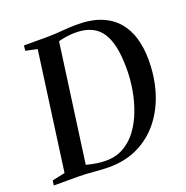

<svg xmlns="http://www.w3.org/2000/svg" viewBox="-146 -874 972 1006"><g transform="rotate(-20 339.5 -371.0)"><path d="M92 -743H231Q272 -744 311.8 -747.5Q351.5 -751 389.5 -751Q469 -751 524.2 -728.5Q579.5 -706 614 -665.2Q648.5 -624.5 664.2 -569.5Q680 -514.5 680 -449.5Q680 -355 654.8 -272.2Q629.5 -189.5 580 -126.2Q530.5 -63 458.5 -27Q386.5 9 293 9Q270 9 248.8 7.5Q227.5 6 206.8 4.2Q186 2.5 165.2 1.2Q144.5 0 122 0H-12L-8.5 -27L63 -42L153 -700.5L88.5 -714.5ZM178.5 -18 156.5 -51Q175 -46 196.2 -41Q217.5 -36 241 -32.2Q264.5 -28.5 291 -28.5Q346 -28.5 389.2 -53Q432.5 -77.5 463.8 -119.8Q495 -162 515.5 -215.8Q536 -269.5 546 -328.5Q556 -387.5 556 -445Q556 -512.5 545.8 -563Q535.5 -613.5 513.5 -647Q491.5 -680.5 455.5 -697.2Q419.5 -714 368 -714Q345 -714 324 -711.2Q303 -708.5 285.8 -704.5Q268.5 -700.5 257.5 -697L275.5 -724.5Z"/></g></svg>

Font: Merriweather 96pt Medium
Style: Italic
Weight: 500
Italic angle: -7.8°
Version: Version 2.101